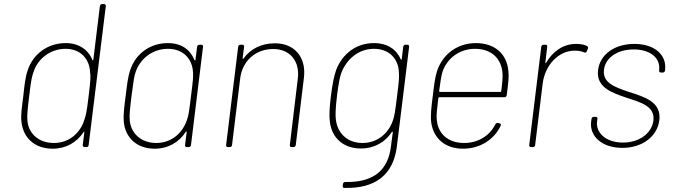

<svg xmlns="http://www.w3.org/2000/svg" viewBox="-20 -720 3300 940"><path d="M469 -690 437 -428C436 -424 433 -423 432 -427C412 -477 366 -509 301 -509C213 -509 142 -455 116 -377C104 -344 100 -305 94 -249C87 -193 81 -156 85 -124C93 -46 149 8 238 8C303 8 356 -23 389 -73C391 -77 393 -76 393 -72L385 -10C385 -4 388 0 394 0H404C409 0 414 -4 414 -10L498 -690C499 -696 495 -700 489 -700H480C474 -700 470 -696 469 -690ZM393 -134C375 -73 322 -20 244 -20C168 -20 117 -68 114 -134C113 -156 113 -168 123 -251C133 -335 137 -347 144 -367C164 -431 225 -481 301 -481C376 -481 418 -430 421 -367C424 -345 424 -333 414 -250C404 -166 400 -154 393 -134Z M945 -491 937 -427C937 -423 934 -423 932 -426C912 -476 869 -509 802 -509C713 -509 643 -455 618 -378C606 -344 602 -305 595 -249C588 -193 583 -157 586 -124C593 -46 650 8 737 8C804 8 857 -24 889 -74C891 -78 894 -77 894 -73L886 -10C885 -4 889 0 894 0H904C910 0 914 -4 915 -10L974 -491C975 -497 971 -501 966 -501H956C950 -501 946 -497 945 -491ZM897 -138C878 -75 825 -20 745 -20C669 -20 617 -70 615 -137C614 -158 614 -167 624 -251C635 -336 637 -345 643 -364C663 -429 724 -481 802 -481C880 -481 923 -428 925 -364C926 -343 926 -334 915 -249C905 -165 903 -157 897 -138Z M1326 -508C1260 -508 1206 -481 1172 -433C1170 -430 1168 -431 1168 -435L1175 -491C1176 -497 1173 -501 1167 -501H1157C1151 -501 1147 -497 1146 -491L1087 -10C1086 -4 1090 0 1096 0H1105C1111 0 1116 -4 1116 -10L1156 -337C1167 -422 1231 -480 1318 -480C1399 -480 1449 -421 1438 -335L1399 -10C1398 -4 1401 0 1407 0H1417C1423 0 1427 -4 1428 -10L1468 -340C1480 -440 1422 -508 1326 -508Z M1954 -491 1947 -431C1946 -427 1943 -426 1942 -430C1921 -478 1877 -509 1810 -509C1722 -509 1655 -454 1626 -378C1614 -345 1607 -304 1600 -249C1593 -193 1591 -153 1595 -124C1604 -45 1661 7 1747 7C1814 7 1866 -25 1898 -73C1900 -77 1903 -76 1903 -72L1894 -3C1880 112 1811 174 1670 171C1664 171 1660 175 1659 181L1658 190C1657 196 1660 200 1666 200C1821 204 1906 133 1923 -3L1983 -491C1984 -497 1980 -501 1975 -501H1965C1959 -501 1955 -497 1954 -491ZM1906 -138C1888 -75 1834 -20 1755 -20C1677 -20 1630 -72 1624 -138C1622 -152 1622 -187 1630 -252C1638 -316 1644 -343 1651 -363C1676 -428 1733 -481 1811 -481C1889 -481 1932 -428 1933 -363C1934 -342 1935 -334 1924 -250C1914 -166 1911 -157 1906 -138Z M2252 -20C2171 -20 2122 -68 2118 -138C2116 -156 2120 -190 2126 -240C2127 -243 2129 -244 2131 -244H2450C2456 -244 2460 -248 2461 -255C2470 -327 2472 -344 2469 -371C2463 -453 2405 -509 2310 -509C2219 -509 2149 -455 2121 -376C2110 -344 2106 -309 2099 -252C2092 -196 2087 -156 2091 -122C2101 -45 2157 8 2247 8C2331 8 2399 -37 2431 -104C2434 -110 2432 -115 2426 -116L2418 -118C2412 -119 2408 -117 2405 -111C2378 -57 2323 -20 2252 -20ZM2306 -481C2387 -481 2435 -432 2440 -363C2442 -346 2439 -311 2434 -274C2434 -271 2432 -270 2430 -270H2134C2132 -270 2130 -271 2130 -274C2135 -313 2140 -346 2145 -364C2166 -432 2227 -481 2306 -481Z M2800 -505C2737 -505 2686 -468 2654 -413C2652 -409 2649 -410 2650 -414L2659 -491C2660 -497 2657 -501 2651 -501H2641C2635 -501 2631 -497 2630 -491L2571 -10C2570 -4 2574 0 2580 0H2589C2595 0 2600 -4 2600 -10L2637 -312C2648 -398 2712 -472 2793 -472C2814 -472 2827 -469 2839 -464C2845 -461 2850 -462 2853 -469L2858 -481C2860 -486 2859 -492 2855 -494C2842 -501 2826 -505 2800 -505Z M3027 4C3126 4 3198 -53 3208 -131C3219 -221 3137 -245 3059 -270C2988 -294 2929 -315 2937 -379C2944 -437 3002 -478 3082 -478C3166 -478 3214 -434 3207 -378V-375C3206 -369 3210 -365 3215 -365H3225C3231 -365 3235 -369 3236 -375V-378C3245 -450 3186 -505 3086 -505C2990 -505 2918 -455 2908 -377C2898 -294 2971 -267 3049 -241C3119 -218 3187 -200 3179 -130C3171 -68 3111 -22 3030 -22C2945 -22 2897 -71 2903 -124L2905 -138C2906 -144 2903 -148 2897 -148H2887C2881 -148 2877 -144 2876 -138L2874 -123C2866 -54 2926 4 3027 4Z"/></svg>

Font: Barlow Thin
Style: Italic
Weight: 250
Italic angle: -7°
Designer: Jeremy Tribby
Foundry: Tribby Type
Version: Version 1.422;hotconv 1.0.109;makeotfexe 2.5.65596